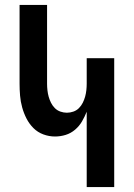

<svg xmlns="http://www.w3.org/2000/svg" viewBox="-20 -755 540 775"><path d="M330 0V-304Q322 -284 311 -265Q300 -246 283 -231.5Q266 -217 245 -210.5Q224 -204 202 -204Q178 -204 155 -212.5Q132 -221 115 -238Q98 -255 87 -276.5Q76 -298 69.5 -321.5Q63 -345 61 -369Q59 -393 59 -417V-735H170V-417Q170 -404 171.5 -390.5Q173 -377 176.5 -364.5Q180 -352 186 -340Q192 -328 201.5 -318.5Q211 -309 224 -304.5Q237 -300 250 -300Q263 -300 276 -304.5Q289 -309 298.5 -318.5Q308 -328 314 -340Q320 -352 323.5 -364.5Q327 -377 328.5 -390.5Q330 -404 330 -417V-520H441V0Z"/></svg>

Font: Iosevka Term Curly
Style: Bold
Weight: 700
Designer: Belleve Invis
Foundry: Belleve Invis
Version: Version 32.3.0